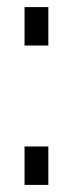

<svg xmlns="http://www.w3.org/2000/svg" viewBox="-20 -520 206 540"><path d="M116 -108V0H49V-108ZM116 -500V-392H49V-500Z"/></svg>

Font: Pathway Extreme 28pt Light
Style: Regular
Weight: 300
Designer: Eduardo Rodriguez Tunni
Foundry: Eduardo Rodriguez Tunni
Version: Version 1.001;gftools[0.9.26]